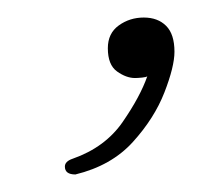

<svg xmlns="http://www.w3.org/2000/svg" viewBox="-20 -85 229 219"><path d="M66 114Q54 114 54 105Q54 99 63 96Q100 83 120 54Q140 25 148 2Q147 3 142 3.5Q137 4 134 4Q124 4 113.5 -3.5Q103 -11 103 -30Q103 -47 115.5 -56Q128 -65 144 -65Q160 -65 169.5 -55.5Q179 -46 179 -26Q179 -9 167.5 20.5Q156 50 131.5 77Q107 104 66 114Z"/></svg>

Font: Fleur De Leah
Style: Regular
Weight: 400
Designer: Robert E. Leuschke
Foundry: Robert E. Leuschke
Version: Version 1.010; ttfautohint (v1.8.3)